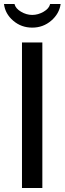

<svg xmlns="http://www.w3.org/2000/svg" viewBox="-31 -933 321 953"><path d="M179.2 0H78.1V-722.2H179.2ZM128.9 -858.9Q158.2 -858.9 185.5 -874.8Q212.9 -890.6 217.8 -913.1H270Q263.2 -864.7 223.1 -830.3Q183.1 -795.9 128.9 -795.9Q74.7 -795.9 34.7 -830.1Q-5.4 -864.3 -11.2 -913.1H41Q45.9 -891.1 73 -875Q100.1 -858.9 128.9 -858.9Z"/></svg>

Font: Perun
Style: Regular
Weight: 400
Version: Version 1.0000